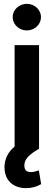

<svg xmlns="http://www.w3.org/2000/svg" viewBox="-20 -761 288 982"><path d="M3.9 109.4Q2.9 104.5 2.9 93.8Q2.9 64.5 15.9 37.1Q28.8 9.8 54.7 -11.2V-530.3H179.7V0Q144 20 124.3 40.3Q104.5 60.5 104.5 85Q104.5 102.1 112.5 110.6Q120.6 119.1 138.7 119.1Q149.4 119.1 160.2 116Q170.9 112.8 178.7 110.4L190.4 180.7Q155.8 201.2 113.3 201.2Q67.9 201.2 38.3 177.2Q8.8 153.3 3.9 109.4ZM44.9 -673.8Q44.9 -691.9 54.7 -707.5Q64.5 -723.1 81.3 -732.2Q98.1 -741.2 117.2 -741.2Q136.7 -741.2 153.3 -732.2Q169.9 -723.1 179.7 -707.5Q189.5 -691.9 189.5 -673.8Q189.5 -655.3 179.7 -639.4Q169.9 -623.5 153.3 -614.5Q136.7 -605.5 117.2 -605.5Q98.1 -605.5 81.3 -614.5Q64.5 -623.5 54.7 -639.4Q44.9 -655.3 44.9 -673.8Z"/></svg>

Font: Pretendard SemiBold
Style: Regular
Weight: 600
Designer: Base glyphs from Inter by Rasmus Andersson; Hangeul glyphs from Noto Sans CJK(Source Han Sans) by Jang Soo-young and Kan
Foundry: Kil Hyung-jin
Version: Version 1.309